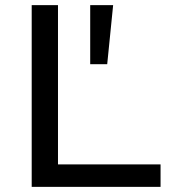

<svg xmlns="http://www.w3.org/2000/svg" viewBox="-20 -725 667 745"><path d="M103 0V-705H205V-87H603V0ZM330 -476V-705H419L396 -476Z"/></svg>

Font: Nunito Sans 10pt SemiExpanded Medium
Style: Regular
Weight: 500
Width: 6
Designer: Vernon Adams
Foundry: Vernon Adams
Version: Version 3.101;gftools[0.9.27]